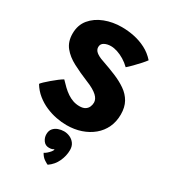

<svg xmlns="http://www.w3.org/2000/svg" viewBox="-226 -782 1027 1164"><g transform="rotate(30 288.0 -200.0)"><path d="M279 8.5Q244.5 8.5 207 1.2Q169.5 -6 133 -21.8Q96.5 -37.5 64.8 -63Q33 -88.5 11 -125Q14 -130.5 28.2 -144.2Q42.5 -158 61.8 -174.2Q81 -190.5 99.8 -204.8Q118.5 -219 130 -225Q148.5 -205 166.8 -187.8Q185 -170.5 204.5 -157.5Q224 -144.5 245.2 -137.2Q266.5 -130 290 -130Q315 -130 329.5 -139.2Q344 -148.5 350.2 -163Q356.5 -177.5 356.5 -193Q356.5 -204.5 351 -216Q345.5 -227.5 333.5 -238.8Q321.5 -250 301.8 -261.5Q282 -273 254 -284Q194 -308.5 144 -334.8Q94 -361 64.2 -398Q34.5 -435 34.5 -491Q34.5 -551 68.2 -591.8Q102 -632.5 156.8 -653.5Q211.5 -674.5 274.5 -674.5Q319 -674.5 362.2 -665.5Q405.5 -656.5 444.8 -636.2Q484 -616 515 -581Q507 -569.5 488.8 -549Q470.5 -528.5 450.2 -508Q430 -487.5 415.5 -475Q394 -496 369.5 -510.8Q345 -525.5 320.8 -533.5Q296.5 -541.5 275 -541.5Q249 -541.5 229.5 -531Q210 -520.5 210 -498Q210 -488.5 214.2 -480Q218.5 -471.5 227 -464.5Q235.5 -457.5 248 -451Q260.5 -444.5 277.5 -439Q329.5 -421 375.8 -402Q422 -383 457.8 -358.2Q493.5 -333.5 513.5 -298Q533.5 -262.5 533.5 -211.5Q533.5 -161.5 514.5 -121Q495.5 -80.5 461 -51.8Q426.5 -23 380.2 -7.2Q334 8.5 279 8.5ZM301.5 273.5Q294.5 271.5 275.8 259.2Q257 247 244 223Q252.5 219.5 263.2 210Q274 200.5 282.2 190.5Q290.5 180.5 290.5 174.5Q290.5 172 290 171Q285 175 277.2 177.8Q269.5 180.5 256 180.5Q231 180.5 216.5 160.8Q202 141 202 117Q202 92 214.8 77Q227.5 62 247 55Q266.5 48 287 48Q308.5 48 328.5 57Q348.5 66 361.5 84Q374.5 102 374.5 129Q374.5 169 356.5 208.5Q338.5 248 301.5 273.5Z"/></g></svg>

Font: Grandstander Thin ExtraBold
Style: Regular
Weight: 800
Version: Version 1.200